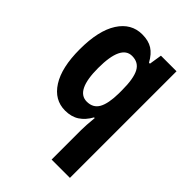

<svg xmlns="http://www.w3.org/2000/svg" viewBox="-231 -659 1001 1001"><g transform="rotate(45 270.0 -158.0)"><path d="M340 23Q340 5 341.5 -18Q343 -41 346 -72H341Q319 -32 287 -11Q255 10 209 10Q130 10 83.5 -63Q37 -136 37 -270Q37 -408 84.5 -482Q132 -556 213 -556Q259 -556 289 -537Q319 -518 342 -476H349L360 -546H475V240H340ZM256 -103Q302 -103 322.5 -139.5Q343 -176 344 -252V-275Q344 -360 323.5 -399.5Q303 -439 255 -439Q174 -439 174 -269Q174 -103 256 -103Z"/></g></svg>

Font: Noto Sans Gujarati Condensed
Style: Bold
Weight: 700
Width: 3
Designer: Jelle Bosma - Monotype Design Team, Universal Thirst
Foundry: Monotype Imaging Inc.
Version: Version 2.106; ttfautohint (v1.8.4.7-5d5b)